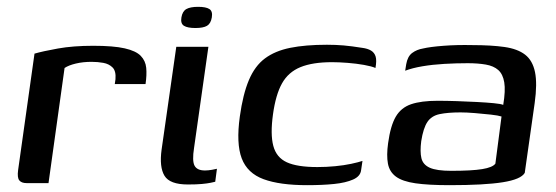

<svg xmlns="http://www.w3.org/2000/svg" viewBox="-20 -536 1627 562"><path d="M122 0H58Q43 0 36.5 -8Q30 -16 33 -38L81 -379Q105 -386 149.5 -394Q194 -402 253 -402Q312 -402 345 -394.5Q378 -387 392 -372.5Q406 -358 408 -337.5Q410 -317 406 -290H316L318 -304Q320 -328 309.5 -338.5Q299 -349 282.5 -352Q266 -355 248 -355Q223 -355 202 -350Q181 -345 169 -337Z M530 4Q477 4 461.5 -21.5Q446 -47 453 -98L496 -399H590L548 -103Q542 -65 549.5 -51Q557 -37 580 -37Q589 -37 600.5 -39Q612 -41 615 -42L610 -4Q606 -3 596.5 -1Q587 1 571 2.5Q555 4 530 4ZM552 -454Q529 -454 518.5 -460.5Q508 -467 511 -485Q514 -503 525.5 -509.5Q537 -516 560 -516Q583 -516 593 -509.5Q603 -503 600 -485Q597 -467 586 -460.5Q575 -454 552 -454Z M879 6Q799 6 751.5 -11.5Q704 -29 687.5 -72.5Q671 -116 682 -195Q691 -260 708.5 -301.5Q726 -343 755.5 -365Q785 -387 829.5 -396Q874 -405 937 -405Q963 -405 986 -403Q1009 -401 1040 -396Q1056 -394 1066 -388Q1076 -382 1079.5 -370.5Q1083 -359 1079 -337Q1068 -342 1045.5 -346Q1023 -350 997.5 -352Q972 -354 952 -354Q895 -354 859.5 -339.5Q824 -325 805.5 -292Q787 -259 779 -201Q771 -143 780 -109Q789 -75 819.5 -61Q850 -47 909 -47Q935 -47 961 -49.5Q987 -52 1008 -56.5Q1029 -61 1041 -65L1037 -38Q1035 -20 1013.5 -10.5Q992 -1 958 2.5Q924 6 879 6Z M1296 6Q1234 6 1196 0.5Q1158 -5 1139 -19Q1120 -33 1115.5 -57Q1111 -81 1116 -117Q1123 -168 1138.5 -194.5Q1154 -221 1183.5 -231Q1213 -241 1261 -241Q1287 -241 1317 -240Q1347 -239 1375.5 -237.5Q1404 -236 1425 -234Q1446 -232 1453 -229Q1460 -271 1456 -295Q1452 -319 1438.5 -331Q1425 -343 1402 -347Q1379 -351 1349 -351Q1315 -351 1280.5 -349Q1246 -347 1216.5 -342Q1187 -337 1166 -329L1169 -348Q1173 -371 1186.5 -381Q1200 -391 1218 -394Q1239 -399 1278.5 -402Q1318 -405 1362 -404Q1418 -404 1456.5 -398.5Q1495 -393 1517 -376Q1539 -359 1546 -325Q1553 -291 1545 -234L1516 -30Q1505 -11 1451.5 -2.5Q1398 6 1296 6ZM1301 -36Q1361 -36 1391.5 -41Q1422 -46 1430 -57L1448 -195Q1439 -198 1417 -200.5Q1395 -203 1370 -205Q1345 -207 1328 -207Q1291 -207 1267 -202Q1243 -197 1231 -179Q1219 -161 1213 -123Q1209 -92 1213.5 -73Q1218 -54 1238 -45Q1258 -36 1301 -36Z"/></svg>

Font: Genos Thin Medium
Style: Italic
Weight: 500
Italic angle: -8°
Version: Version 1.010